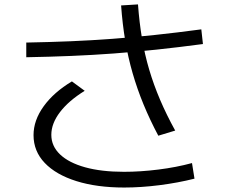

<svg xmlns="http://www.w3.org/2000/svg" viewBox="-20 -816 1040 872"><path d="M544 35.7Q419.7 35.7 326.8 6.5Q234 -22.7 183.2 -76Q132.3 -129.3 132.3 -202.3Q132.3 -269.7 178.5 -333.5Q224.6 -397.3 306.6 -446.3L364.7 -403.6Q292 -358.6 252.6 -307Q213.1 -255.3 213.1 -203.7Q213.1 -152.3 252.9 -114.5Q292.7 -76.7 366.7 -56.2Q440.7 -35.7 542.7 -35.7Q617.7 -35.7 699 -45.9Q780.3 -56 852 -75.4L863.3 -4.6Q788 14.4 704.3 25Q620.7 35.7 544 35.7ZM699 -199.7Q660.6 -272 631.8 -342Q603 -412 582.3 -483.7Q561.6 -555.3 548.8 -631.3Q536 -707.3 530 -791.3L606.7 -796Q612.7 -714.3 625 -641.2Q637.4 -568 657.7 -499.5Q678 -431 707 -363Q736 -295 775.7 -223ZM99.3 -622.7Q206 -624.7 301.7 -628.7Q397.3 -632.7 490.8 -639.7Q584.3 -646.7 683.3 -657.2Q782.3 -667.7 894.3 -682.7L901.7 -616Q789.3 -601 689.7 -590.5Q590 -580 495.7 -573Q401.3 -566 304.2 -562Q207 -558 99.3 -556Z"/></svg>

Font: M PLUS 2 Thin
Style: Regular
Weight: 100
Designer: Coji Morishita
Foundry: UNDERFOREST DESIGN
Version: Version 1.001